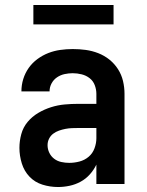

<svg xmlns="http://www.w3.org/2000/svg" viewBox="-20 -739 590 771"><path d="M213 12Q181 12 150.5 2.5Q120 -7 98.5 -29.5Q77 -52 67.5 -83Q58 -114 58 -145Q58 -173 65.5 -200.5Q73 -228 91 -249.5Q109 -271 133.5 -285.5Q158 -300 185 -308.5Q212 -317 239.5 -319.5Q267 -322 295 -322H367V-362Q367 -380 360.5 -397Q354 -414 340 -425Q326 -436 308 -440.5Q290 -445 272 -445Q256 -445 239.5 -441.5Q223 -438 209 -428.5Q195 -419 187 -404Q179 -389 179 -372H66Q66 -398 73.5 -422Q81 -446 95.5 -466.5Q110 -487 130.5 -502Q151 -517 174 -526Q197 -535 222 -538.5Q247 -542 272 -542Q299 -542 324.5 -538.5Q350 -535 374.5 -525.5Q399 -516 419.5 -499.5Q440 -483 454 -461Q468 -439 474 -413.5Q480 -388 480 -362V0H367V-78Q357 -57 341 -39Q325 -21 304 -9.5Q283 2 259.5 7Q236 12 213 12ZM258 -85Q279 -85 299.5 -90.5Q320 -96 336 -109.5Q352 -123 359.5 -143.5Q367 -164 367 -184V-225H295Q282 -225 269 -224.5Q256 -224 243 -221.5Q230 -219 217 -214.5Q204 -210 193.5 -202Q183 -194 177 -182Q171 -170 171 -156Q171 -140 178 -125.5Q185 -111 197.5 -101.5Q210 -92 226 -88.5Q242 -85 258 -85ZM436 -641H114V-719H436Z"/></svg>

Font: Lode Term
Style: Bold
Weight: 700
Monospace: yes
Designer: Belleve Invis
Foundry: Belleve Invis
Version: Version 29.2.0